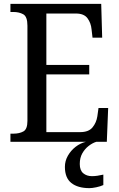

<svg xmlns="http://www.w3.org/2000/svg" viewBox="-20 -734 618 994"><path d="M34 0V-42H49Q80 -42 101 -53.5Q122 -65 122 -108V-601Q122 -648 100.5 -660Q79 -672 49 -672H34V-714H504L509 -539H459L454 -582Q451 -615 433 -639.5Q415 -664 373 -664H220V-398H442V-349H220V-50H395Q439 -50 459 -74.5Q479 -99 484 -132L490 -175H540L533 0ZM443 240Q383 240 349.5 213.5Q316 187 316 130Q316 99 331.5 72Q347 45 371.5 26Q396 7 425 0H479Q459 6 439 21.5Q419 37 406 60Q393 83 393 115Q393 148 411 163Q429 178 456 178Q469 178 483.5 176Q498 174 515 170V224Q500 231 478.5 235.5Q457 240 443 240Z"/></svg>

Font: Noto Serif Lao SemCond
Style: Regular
Weight: 400
Width: 4
Designer: Monotype Design Team
Foundry: Monotype Imaging Inc.
Version: Version 2.004; ttfautohint (v1.8.4.7-5d5b)